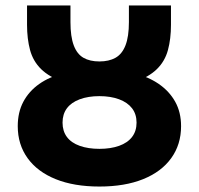

<svg xmlns="http://www.w3.org/2000/svg" viewBox="-20 -671 728 703"><path d="M344 12Q251 12 184 -15Q117 -42 81 -92Q45 -142 45 -209Q45 -260 65.5 -298.5Q86 -337 123.5 -363.5Q161 -390 214 -403V-370Q160 -389 130.5 -418Q101 -447 90 -488Q79 -529 79 -580V-651H238V-590Q238 -537 250 -505Q262 -473 285.5 -459.5Q309 -446 344 -446Q379 -446 403 -459.5Q427 -473 439.5 -505Q452 -537 452 -590V-651H606V-580Q606 -529 595 -488Q584 -447 554.5 -418Q525 -389 471 -370V-403Q523 -390 561.5 -363.5Q600 -337 621.5 -298.5Q643 -260 643 -209Q643 -142 607 -92Q571 -42 504 -15Q437 12 344 12ZM344 -126Q385 -126 416 -137Q447 -148 463.5 -169.5Q480 -191 480 -222Q480 -253 463.5 -274.5Q447 -296 416 -307.5Q385 -319 344 -319Q303 -319 272 -307.5Q241 -296 225 -274.5Q209 -253 209 -222Q209 -191 225 -169.5Q241 -148 272 -137Q303 -126 344 -126Z"/></svg>

Font: Source Sans 3 ExtraLight ExtraBold
Style: Regular
Weight: 800
Version: Version 3.052;hotconv 1.1.0;makeotfexe 2.6.0